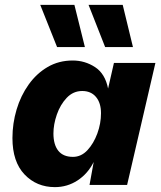

<svg xmlns="http://www.w3.org/2000/svg" viewBox="-20 -758 658 787"><path d="M205 9Q130 9 80.5 -43Q31 -95 31 -192Q31 -252 48 -309Q65 -366 97.5 -411.5Q130 -457 175.5 -483.5Q221 -510 278 -510Q328 -510 369.5 -483Q411 -456 423 -395L447 -500H617L501 0H347L364 -94Q340 -46 298 -18.5Q256 9 205 9ZM279 -115Q313 -115 338.5 -142.5Q364 -170 379 -211Q394 -252 394 -294Q394 -336 373.5 -360.5Q353 -385 317 -385Q280 -385 253.5 -357Q227 -329 213 -288.5Q199 -248 199 -211Q199 -165 219 -140Q239 -115 279 -115ZM285 -738 328 -565H214L145 -738ZM483 -738 525 -565H411L343 -738Z"/></svg>

Font: Work Sans
Style: Bold Italic
Weight: 700
Italic angle: -13°
Designer: Wei Huang
Foundry: Wei Huang
Version: Version 2.010; ttfautohint (v1.8.3)